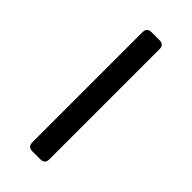

<svg xmlns="http://www.w3.org/2000/svg" viewBox="-156 -468 499 499"><g transform="rotate(45 93.5 -219.0)"><path d="M62 -16.6V-421.4Q62 -438 78.6 -438H107.9Q124.5 -438 124.5 -421.4V-16.6Q124.5 0 107.9 0H78.6Q62 0 62 -16.6Z"/></g></svg>

Font: GOSTRUS
Style: type_B
Weight: 400
Designer: Юрий и Татьяна Кривогуз
Version: Version 02.00